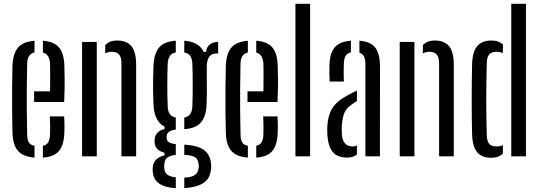

<svg xmlns="http://www.w3.org/2000/svg" viewBox="-20 -820 2832 1007"><path d="M159 -285V-341H242.5Q243.5 -390.5 243.2 -430Q243 -469.5 242.5 -487.5Q239 -536 205 -544.5V-606.5Q262.5 -602 288.5 -572.2Q314.5 -542.5 317.5 -480Q318.5 -457.5 319 -403.5Q319.5 -349.5 316.5 -285ZM45.5 -121.5Q44 -171.5 43.5 -235Q43 -298.5 43.5 -362.2Q44 -426 45.5 -477.5Q48.5 -541 75.5 -571.5Q102.5 -602 161 -606V-545Q123.5 -536.5 122.5 -487.5Q121 -419 120.5 -360Q120 -301 120.5 -242Q121 -183 122.5 -114.5Q123 -86 131.8 -72.5Q140.5 -59 161 -55.5V6.5Q101.5 2 74.8 -28.2Q48 -58.5 45.5 -121.5ZM205 6.5V-55.5Q224 -59.5 232.5 -73Q241 -86.5 242.5 -114.5Q243 -132.5 243 -156.2Q243 -180 241.5 -209.5H316.5Q318 -189 318.2 -165Q318.5 -141 317.5 -121.5Q314.5 -58 289 -27.8Q263.5 2.5 205 6.5Z M617 0V-488Q617 -520 604.5 -534.2Q592 -548.5 566 -548.5Q548 -548.5 532 -540V-584Q543.5 -595.5 558.2 -601.5Q573 -607.5 594.5 -607.5Q643.5 -607.5 668.5 -578.5Q693.5 -549.5 694 -482.5V0ZM410.5 0V-600H487.5V0Z M902 167Q789 160 782 85Q781 79 780.5 73Q780 67 781 60.5Q782.5 33 799.5 16.5Q816.5 0 843 -5V-18.5Q794 -32 791 -71Q790 -81 791 -90Q792.5 -110 807 -124.8Q821.5 -139.5 842.5 -142.5V-156.5Q789 -183 785 -271.5Q783.5 -311.5 783 -341.5Q782.5 -371.5 783 -402.8Q783.5 -434 785 -477.5Q788.5 -541.5 815.5 -572Q842.5 -602.5 902 -606.5V-545Q861.5 -538 859.5 -485Q855.5 -368 859.5 -263.5Q860.5 -235.5 870.8 -221.5Q881 -207.5 902 -203.5V-140.5Q854 -135 854 -104V-98Q854 -82.5 864.8 -74.8Q875.5 -67 902 -64V-7.5Q876.5 -5.5 860 4.8Q843.5 15 842 40.5Q839 52 842 63.5Q843.5 88 860 97.8Q876.5 107.5 902 110ZM946.5 -142.5V-203.5Q967.5 -207.5 977.5 -221.5Q987.5 -235.5 989 -263.5Q992.5 -368 989 -485Q987.5 -513 977.5 -526.8Q967.5 -540.5 946.5 -545V-606.5Q1024 -600.5 1048 -548H1061Q1063 -572.5 1079.8 -586.2Q1096.5 -600 1124 -600V-539.5H1113.5Q1064.5 -539.5 1064.5 -467.5V-442Q1064.5 -408.5 1064.8 -382.5Q1065 -356.5 1065 -330.5Q1065 -304.5 1063.5 -271.5Q1060.5 -207.5 1033.2 -177Q1006 -146.5 946.5 -142.5ZM946.5 166.5V111.5Q979.5 110.5 999 99.8Q1018.5 89 1021.5 62Q1024.5 52 1021.5 39Q1018.5 11.5 999 2.5Q979.5 -6.5 946.5 -8V-61.5Q1012.5 -58 1047 -35.2Q1081.5 -12.5 1087 38Q1088.5 51.5 1087 66.5Q1081.5 120.5 1043 142.2Q1004.5 164 946.5 166.5Z M1278 -285V-341H1361.5Q1362.5 -390.5 1362.2 -430Q1362 -469.5 1361.5 -487.5Q1358 -536 1324 -544.5V-606.5Q1381.5 -602 1407.5 -572.2Q1433.5 -542.5 1436.5 -480Q1437.5 -457.5 1438 -403.5Q1438.5 -349.5 1435.5 -285ZM1164.5 -121.5Q1163 -171.5 1162.5 -235Q1162 -298.5 1162.5 -362.2Q1163 -426 1164.5 -477.5Q1167.5 -541 1194.5 -571.5Q1221.5 -602 1280 -606V-545Q1242.5 -536.5 1241.5 -487.5Q1240 -419 1239.5 -360Q1239 -301 1239.5 -242Q1240 -183 1241.5 -114.5Q1242 -86 1250.8 -72.5Q1259.5 -59 1280 -55.5V6.5Q1220.5 2 1193.8 -28.2Q1167 -58.5 1164.5 -121.5ZM1324 6.5V-55.5Q1343 -59.5 1351.5 -73Q1360 -86.5 1361.5 -114.5Q1362 -132.5 1362 -156.2Q1362 -180 1360.5 -209.5H1435.5Q1437 -189 1437.2 -165Q1437.5 -141 1436.5 -121.5Q1433.5 -58 1408 -27.8Q1382.5 2.5 1324 6.5Z M1529.5 0V-800H1606.5V0Z M1709 -392.5Q1708 -409.5 1707.5 -435Q1707 -460.5 1708 -480Q1710 -541 1735.5 -571.5Q1761 -602 1820.5 -606.5V-545.5Q1802.5 -541.5 1793.5 -528.2Q1784.5 -515 1783.5 -487.5Q1782.5 -470.5 1782.5 -442Q1782.5 -413.5 1783.5 -392.5ZM1896.5 0V-485Q1896.5 -534.5 1865 -543.5V-606.5Q1925.5 -601.5 1949.2 -569Q1973 -536.5 1973 -469.5L1972.5 0ZM1697 -110Q1696.5 -122.5 1696.2 -135.5Q1696 -148.5 1697 -160.5Q1700 -214.5 1722.8 -252Q1745.5 -289.5 1804.5 -321Q1816 -327 1828 -333.2Q1840 -339.5 1852 -345V-290Q1845 -286 1837.5 -280.8Q1830 -275.5 1821.5 -269.5Q1792.5 -249 1783.5 -221Q1774.5 -193 1773 -160.5Q1771.5 -139.5 1773 -115.5Q1778 -52 1828.5 -52Q1841.5 -52 1852 -56.5V-10Q1832.5 6.5 1800.5 6.5Q1750 6.5 1725.8 -22.2Q1701.5 -51 1697 -110Z M2283 0V-488Q2283 -520 2270.5 -534.2Q2258 -548.5 2232 -548.5Q2214 -548.5 2198 -540V-584Q2209.5 -595.5 2224.2 -601.5Q2239 -607.5 2260.5 -607.5Q2309.5 -607.5 2334.5 -578.5Q2359.5 -549.5 2360 -482.5V0ZM2076.5 0V-600H2153.5V0Z M2661.5 0V-800H2738.5V0ZM2456 -118Q2454 -199 2454 -296Q2454 -393 2456 -482.5Q2458 -549.5 2483.2 -578.5Q2508.5 -607.5 2557.5 -607.5Q2578 -607.5 2592 -602.2Q2606 -597 2617.5 -587.5V-541.5Q2602 -548.5 2583.5 -548.5Q2557.5 -548.5 2545.5 -534.2Q2533.5 -520 2533 -488Q2527.5 -287 2533 -112.5Q2533.5 -80.5 2545.2 -66.2Q2557 -52 2583.5 -52Q2601.5 -52 2617.5 -58.5V-13.5Q2606 -3.5 2591.2 2Q2576.5 7.5 2556 7.5Q2507 7.5 2482.5 -21.8Q2458 -51 2456 -118Z"/></svg>

Font: Big Shoulders Stencil Display Medium
Style: Regular
Weight: 500
Designer: Patric King
Foundry: XO Type Co
Version: Version 1.000